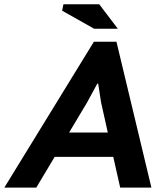

<svg xmlns="http://www.w3.org/2000/svg" viewBox="-49 -857 736 877"><path d="M468.3 -140.6H200.7L116.7 0H-29.3L379.9 -666.5H482.9L642.6 0H500ZM266.6 -251.5H443.4L412.6 -389.6L399.4 -475.1H395.5L348.6 -388.7ZM489.3 -725.6H381.3L234.9 -808.1L240.7 -837.4H404.3Z"/></svg>

Font: PT Astra Sans
Style: Bold Italic
Weight: 700
Italic angle: -16°
Designer: A.Korolkova, I. Chaeva
Foundry: ParaType Ltd
Version: Version 1.002W